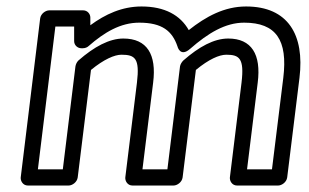

<svg xmlns="http://www.w3.org/2000/svg" viewBox="-20 -548 954 593"><path d="M97 -25 151 -466H209V-421C209 -408 220 -399 231 -399H236C243 -399 250 -402 254 -406C302 -448 352 -478 410 -478C481 -478 512 -452 528 -405C528 -405 536 -370 567 -397C623 -446 676 -478 734 -478C833 -478 869 -424 855 -308L820 -25H743L776 -293C787 -380 757 -429 685 -429C641 -429 595 -404 546 -361C541 -356 537 -349 536 -343L497 -25H420L453 -293C464 -380 434 -429 361 -429C318 -429 271 -404 222 -361C217 -356 214 -349 213 -343L174 -25ZM44 0C43 11 51 25 66 25H192C203 25 218 15 220 0L261 -332C301 -365 334 -379 355 -379C397 -379 412 -368 403 -293L367 0C366 11 374 25 389 25H516C527 25 542 15 544 0L585 -332C625 -365 657 -379 679 -379C719 -379 735 -368 726 -293L690 0C689 11 697 25 712 25H839C850 25 865 15 867 0L905 -308C921 -440 870 -528 740 -528C673 -528 616 -497 563 -455C537 -501 489 -528 417 -528C357 -528 305 -504 259 -470V-494C259 -505 250 -516 237 -516H132C121 -516 106 -506 104 -491Z"/></svg>

Font: Falling Sky
Style: ExtOuObl
Weight: 400
Designer: Paul D. Hunt
Foundry: Adobe Systems Incorporated
Version: Version 1.02